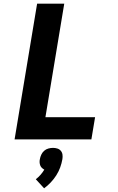

<svg xmlns="http://www.w3.org/2000/svg" viewBox="-20 -755 640 1040"><path d="M59 0 181 -735H328L226 -120H495L475 0ZM219 265 174 216Q188 205 199.5 192Q211 179 220 164Q213 160 207 154.5Q201 149 198 141Q195 133 194.5 124.5Q194 116 196 107Q198 95 203.5 83Q209 71 219 62Q229 53 242 49.5Q255 46 267 46Q279 46 290.5 49.5Q302 53 309.5 62Q317 71 318.5 83Q320 95 318 107Q314 130 306 152Q298 174 285 194.5Q272 215 255 233Q238 251 219 265Z"/></svg>

Font: Iosevka Curly Heavy Extended
Style: Italic
Weight: 900
Width: 7
Italic angle: -9°
Monospace: yes
Designer: Belleve Invis
Foundry: Belleve Invis
Version: Version 11.1.0; ttfautohint (v1.8.3)